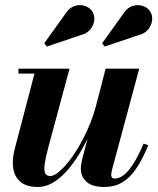

<svg xmlns="http://www.w3.org/2000/svg" viewBox="-20 -733 628 763"><path d="M130.3 10Q86 10 62 -9.9Q38 -29.7 32.6 -63.9Q27.2 -98 38.5 -141L117 -440.5H53.3V-460H256.3L172 -147.5Q161.8 -108.5 157.9 -83.4Q154 -58.3 159 -45.9Q164 -33.5 180 -33.5Q196.5 -33.5 221.6 -56.6Q246.8 -79.8 274.3 -120.4Q301.7 -161 326.1 -214.1Q350.5 -267.2 365.5 -327H380.7Q369.7 -283.5 351.5 -236.5Q333.2 -189.5 309.1 -145.6Q285 -101.7 256.5 -66.5Q228 -31.2 196.1 -10.6Q164.3 10 130.3 10ZM395 10Q346.8 10 324 -10.4Q301.2 -30.8 301.2 -62Q301.2 -70 302.6 -79.8Q304 -89.5 306 -97.5L399.7 -460H533.3L424.5 -56Q423.5 -51.5 422.8 -46.9Q422 -42.3 422 -38.5Q422 -23.3 436 -23.3Q452 -23.3 469.5 -35.5Q487 -47.8 507.3 -78.1Q527.5 -108.5 550.5 -162.3L569.3 -155.8Q545.5 -98.3 520.3 -61.6Q495 -25 464.6 -7.5Q434.3 10 395 10ZM396 -548 385.8 -561 471.5 -680.5Q483 -698 497.9 -705.5Q512.8 -713 528.1 -712.6Q543.5 -712.3 556.3 -705.8Q569 -699.3 575.8 -689Q586.5 -673 584.5 -652.9Q582.5 -632.7 569 -616.2Q555.5 -599.7 531.5 -593.7ZM166 -548 155.8 -561 241.5 -680.5Q253 -698 267.9 -705.5Q282.8 -713 298.1 -712.6Q313.5 -712.3 326.3 -705.8Q339 -699.3 345.8 -689Q356.5 -673 354.5 -652.9Q352.5 -632.7 339 -616.2Q325.5 -599.7 301.5 -593.7Z"/></svg>

Font: Bodoni Moda
Style: Italic
Weight: 400
Italic angle: -13°
Designer: Owen Earl
Foundry: indestructible type
Version: Version 2.005